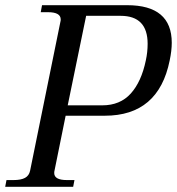

<svg xmlns="http://www.w3.org/2000/svg" viewBox="-37 -720 682 740"><path d="M-12 -26H15Q44 -26 59.5 -34.5Q75 -43 79 -62L196 -637Q197 -640 197 -645Q197 -673 148 -673H120L125 -700H453Q625 -700 625 -555Q625 -525 617 -487Q574 -274 367 -274H216L173 -62Q172 -59 172 -53Q172 -26 221 -26H250L245 0H-17ZM357 -314Q426 -314 467 -359.5Q508 -405 525 -487Q532 -519 532 -551Q532 -659 428 -659H295L224 -314Z"/></svg>

Font: Taviraj
Style: Italic
Weight: 400
Italic angle: -12°
Designer: Katatrad Team
Foundry: CadsonDemak
Version: Version 1.001